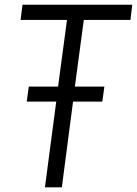

<svg xmlns="http://www.w3.org/2000/svg" viewBox="-20 -800 585 820"><path d="M417 -366.2H292L244.1 0H171.9L220.2 -366.2H94.2L103 -430.2H228L266.1 -714.8H67.9L76.2 -779.8H544.9L537.1 -714.8H337.9L299.8 -430.2H425.8Z"/></svg>

Font: Cooper Hewitt
Style: Book Italic
Weight: 706
Designer: Village Type and Design LLC
Foundry: Cooper Hewitt Smithsonian Design Museum
Version: 1.000